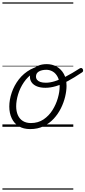

<svg xmlns="http://www.w3.org/2000/svg" viewBox="-20 -1050 708 1590"><path d="M230 19Q174 19 135.5 -4.5Q97 -28 77 -70.5Q57 -113 57 -168Q57 -223 77 -282.5Q97 -342 136 -392.5Q175 -443 233 -475Q291 -507 367 -507L364 -476Q304 -476 257 -446Q210 -416 178 -369Q146 -322 130 -269Q114 -216 114 -170Q114 -128 128 -96.5Q142 -65 169.5 -48Q197 -31 236 -31Q296 -31 340.5 -61Q385 -91 414.5 -138Q444 -185 459 -237.5Q474 -290 474 -334Q474 -381 458 -412Q442 -443 417 -457.5Q392 -472 364 -472Q326 -472 302 -458Q278 -444 278 -416Q278 -400 287.5 -388.5Q297 -377 315 -371Q333 -365 360 -365Q393 -365 432.5 -377Q472 -389 523 -415Q574 -441 641 -484Q650 -489 656.5 -486Q663 -483 666 -476.5Q669 -470 668 -462.5Q667 -455 660 -451Q593 -406 539.5 -377.5Q486 -349 441.5 -336Q397 -323 356 -323Q315 -323 286.5 -334.5Q258 -346 243 -366.5Q228 -387 228 -413Q228 -443 245.5 -467Q263 -491 294 -505Q325 -519 367 -519Q412 -519 449 -498.5Q486 -478 508.5 -438Q531 -398 531 -339Q531 -298 519.5 -249.5Q508 -201 484.5 -153.5Q461 -106 425 -67Q389 -28 340.5 -4.5Q292 19 230 19ZM0 510H587V520H0ZM0 -20H587V0H0ZM0 -505H587V-500H0ZM0 -1030H587V-1020H0Z"/></svg>

Font: Playwrite CO Guides
Style: Regular
Weight: 400
Designer: Veronika Burian, José Scaglione
Foundry: TypeTogether
Version: Version 1.003